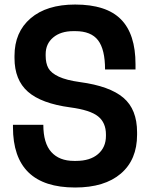

<svg xmlns="http://www.w3.org/2000/svg" viewBox="-20 -813 661 846"><path d="M290 -339.8Q162.1 -356.9 103 -408.9Q43.9 -460.9 43.9 -557.1V-566.9Q43.9 -671.4 114.7 -732.2Q185.5 -793 311 -793Q448.2 -793 512.7 -728Q577.1 -663.1 577.1 -529.8V-506.8H442.9Q442.9 -595.2 412.1 -635.5Q381.3 -675.8 312 -675.8H303.2Q247.6 -675.8 214.4 -647.9Q181.2 -620.1 181.2 -574.2V-567.9Q181.2 -534.2 193.1 -512.7Q205.1 -491.2 238.8 -475.3Q272.5 -459.5 333 -451.2Q463.4 -433.6 523.7 -382.3Q584 -331.1 584 -230V-219.2Q584 -109.4 512.5 -48.1Q440.9 13.2 311 13.2Q37.1 13.2 37.1 -252.9V-263.2H170.9Q170.9 -182.1 206.1 -143.1Q241.2 -104 306.2 -104H314.9Q377 -104 411.9 -134Q446.8 -164.1 446.8 -213.9V-220.2Q446.8 -272.5 412.1 -300.3Q377.4 -328.1 290 -339.8Z"/></svg>

Font: Cooper Hewitt
Style: Semibold
Weight: 709
Designer: Village Type and Design LLC
Foundry: Cooper Hewitt Smithsonian Design Museum
Version: 1.000